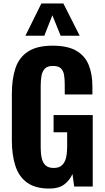

<svg xmlns="http://www.w3.org/2000/svg" viewBox="-20 -1086 612 1118"><path d="M268 12Q186 12 138 -22.5Q90 -57 69.5 -120.5Q49 -184 49 -268V-539Q49 -626 70 -689Q91 -752 143.5 -786Q196 -820 286 -820Q373 -820 423.5 -791Q474 -762 496 -709Q518 -656 518 -583V-536H357V-593Q357 -625 353 -649.5Q349 -674 334.5 -688Q320 -702 288 -702Q255 -702 240 -685Q225 -668 221 -641.5Q217 -615 217 -585V-226Q217 -192 223 -165Q229 -138 245.5 -123Q262 -108 293 -108Q324 -108 341 -124Q358 -140 364.5 -167.5Q371 -195 371 -230V-316H292V-416H520V0H412L402 -73Q386 -36 354 -12Q322 12 268 12ZM128 -878 221 -1066H349L444 -878H333L285 -997L238 -878Z"/></svg>

Font: Oswald SemiBold
Style: Regular
Weight: 600
Designer: Vernon Adams
Foundry: Vernon Adams
Version: Version 4.100; ttfautohint (v1.8.1.43-b0c9)